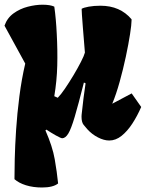

<svg xmlns="http://www.w3.org/2000/svg" viewBox="-22 -602 635 836"><path d="M161.1 214.4Q122.1 214.4 90.8 204.6Q59.6 194.8 41 178.2Q41 146.5 42.2 90.1Q43.5 33.7 48.1 -36.6Q52.7 -106.9 62.3 -181.6Q71.8 -256.3 87.9 -325.2L-2.4 -490.2Q9.3 -523.9 37.1 -543.9Q64.9 -564 99.1 -572.8Q133.3 -581.5 163.1 -581.5Q196.3 -581.5 214.4 -573.2Q218.3 -546.4 220.9 -516.4Q223.6 -486.3 225.1 -454.6Q229 -382.8 227.3 -316.4Q225.6 -250 214.4 -183.1L229.5 -176.3Q242.7 -189.5 261 -216.3Q279.3 -243.2 297.9 -274.2Q316.4 -305.2 330.3 -332.3Q344.2 -359.4 347.7 -373Q341.8 -442.9 338.9 -481.4Q335.9 -520 334.7 -537.8Q333.5 -555.7 333.5 -563.5Q341.3 -568.8 364.3 -573Q387.2 -577.1 415.5 -577.1Q501 -577.1 550.8 -518.1V-512.7Q550.8 -495.6 544.2 -452.9Q537.6 -410.2 525.9 -355.2Q514.2 -300.3 499 -245.8Q483.9 -191.4 466.8 -150.4L551.3 -195.3L592.8 -136.2Q576.2 -97.7 554.4 -64.2Q532.7 -30.8 507.3 -10.5Q481.9 9.8 453.6 9.8Q430.7 9.8 404.5 -3.7Q378.4 -17.1 358.4 -39.1Q350.6 -47.9 341.8 -58.8Q333 -69.8 333 -94.2Q333 -97.7 333.3 -101.1Q333.5 -104.5 334 -107.9Q337.9 -145 341.8 -175.8Q345.7 -206.5 350.6 -239.3L343.3 -242.7Q318.8 -145.5 303.2 -93Q287.6 -40.5 275.4 -20.5Q263.2 -0.5 249 0Q243.2 0 220.9 -12.5Q198.7 -24.9 180.2 -37.6L175.8 -34.2Q206.5 35.2 216.3 91.3Q226.1 147.5 231 196.8Q209 214.4 161.1 214.4Z"/></svg>

Font: Fruktur
Style: Regular
Weight: 400
Designer: Viktoriya Grabowska, Eben Sorkin
Foundry: Viktoriya Grabowska
Version: Version 1.008; ttfautohint (v1.8.4.7-5d5b)